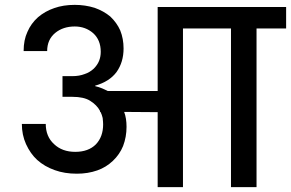

<svg xmlns="http://www.w3.org/2000/svg" viewBox="-20 -769 1196 789"><path d="M277.8 -456.1Q305.7 -456.1 328.1 -464.8Q348.1 -471.2 365.2 -486.8Q380.4 -502 387.2 -519Q394 -536.1 394 -556.2Q394 -604.5 362.8 -632.8Q331.1 -660.2 287.1 -660.2Q239.3 -660.2 207 -633.8Q173.8 -606.4 173.8 -559.1H77.1Q77.1 -605 92.8 -638.2Q107.4 -672.4 136.2 -698.2Q165.5 -723.1 203.1 -735.8Q240.2 -749 287.1 -749Q330.1 -749 369.1 -736.8Q406.2 -723.6 433.1 -701.2Q460 -675.8 474.1 -644Q487.8 -609.9 487.8 -569.8Q487.8 -513.7 459 -473.1Q429.7 -433.6 371.1 -417V-415Q394 -409.7 422.9 -395H627.9V-740.2H1155.8V-651.9H1034.2V0H929.2V-651.9H731.9V0H627.9V-308.1L490.2 -309.1Q500 -283.2 500 -248Q500 -206.1 485.8 -168.9Q471.7 -134.3 443.8 -107.9Q416 -81.5 379.9 -68.8Q341.3 -55.2 295.9 -55.2Q245.1 -55.2 205.1 -69.8Q163.1 -84.5 132.8 -111.8Q105 -137.2 86.9 -176.8Q69.8 -214.8 69.8 -259.8H168Q168 -208 202.1 -176.8Q235.4 -145 289.1 -145Q343.3 -145 374 -175.8Q403.8 -207 403.8 -257.8Q403.8 -266.6 401.9 -284.2Q398.9 -297.4 393.1 -309.1H391.1V-313Q378.4 -337.4 350.1 -355Q324.2 -371.1 277.8 -371.1H236.8V-456.1Z"/></svg>

Font: PoppinsZ Medium
Style: Regular
Weight: 500
Designer: Ninad Kale (Devanagari), Jonny Pinhorn (Latin)
Foundry: Indian Type Foundry
Version: Version 3.002;FEAKit 1.0